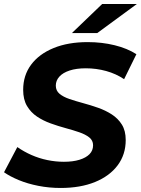

<svg xmlns="http://www.w3.org/2000/svg" viewBox="-28 -921 699 953"><path d="M273 12Q216 12 162.5 1.5Q109 -9 65.5 -27Q22 -45 -8 -66L58 -191Q91 -168 128.5 -151.5Q166 -135 207 -126.5Q248 -118 289 -118Q334 -118 366.5 -128Q399 -138 416.5 -156Q434 -174 434 -200Q434 -224 415 -239Q396 -254 365.5 -264.5Q335 -275 298 -285Q261 -295 223.5 -308.5Q186 -322 155.5 -342.5Q125 -363 106 -395Q87 -427 87 -475Q87 -547 126.5 -600Q166 -653 238 -682.5Q310 -712 407 -712Q478 -712 541 -696.5Q604 -681 649 -652L588 -528Q548 -555 499 -568.5Q450 -582 398 -582Q351 -582 317.5 -571Q284 -560 266.5 -540.5Q249 -521 249 -496Q249 -471 267.5 -455.5Q286 -440 317 -429.5Q348 -419 385 -409Q422 -399 459 -386Q496 -373 527 -353Q558 -333 577 -302.5Q596 -272 596 -226Q596 -154 556 -100.5Q516 -47 443.5 -17.5Q371 12 273 12ZM329 -757 479 -901H651L455 -757Z"/></svg>

Font: MOST Montserrat
Style: Bold Italic
Weight: 700
Italic angle: -11.3°
Designer: Julieta Ulanovsky
Foundry: Julieta Ulanovsky
Version: Version 8.000;March 11, 2024;FontCreator 15.0.0.2926 64-bit